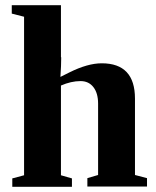

<svg xmlns="http://www.w3.org/2000/svg" viewBox="-20 -714 596 734"><path d="M213 -495H214Q214 -464 211 -420L245 -437Q315 -472 369 -472Q496 -472 496 -337V-45L542 -33V-1H314V-33L355 -45V-318Q355 -358 337 -381Q319 -404 288 -404Q252 -404 213 -387V-44L255 -32V0H27V-32L72 -44V-650L25 -662V-694H213Z"/></svg>

Font: Libra Serif Modern
Style: Bold
Weight: 700
Designer: Stefan Peev, Context Ltd
Foundry: Ascender Corporation
Version: Version 1.000